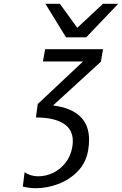

<svg xmlns="http://www.w3.org/2000/svg" viewBox="-20 -985 645 1015"><path d="M218.5 -725H524.5L513.5 -659L260.5 -427.5Q451 -403 451 -245.5Q451 -221.5 446 -190Q434.5 -124 390.5 -79Q346.5 -34 287.2 -12Q228 10 170 10Q136 10 100.5 1.5L110 -74.5Q125 -64 143.8 -58.5Q162.5 -53 181.5 -53Q222.5 -53 260.8 -71.2Q299 -89.5 326.2 -124.5Q353.5 -159.5 362 -207Q365 -223.5 365 -238.5Q365 -302.5 313.8 -333.2Q262.5 -364 170 -364L179.5 -435L419 -660H207ZM220 -965H296.5L388.5 -838L524.5 -965H605L435.5 -787.5H329Z"/></svg>

Font: JuliaMono Light
Style: Italic
Weight: 300
Italic angle: -9°
Monospace: yes
Designer: cormullion
Foundry: corm
Version: Version 0.054; ttfautohint (v1.8.4)